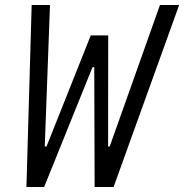

<svg xmlns="http://www.w3.org/2000/svg" viewBox="-20 -750 738 770"><path d="M107 -730 86 0H157L351 -480.5H358L359.5 0H435.5L698.5 -730H621.5L420 -162.5H413.5L414 -608H344L166.5 -162.5H159.5L180.5 -730Z"/></svg>

Font: Monaspace Neon Light
Style: Italic
Weight: 300
Italic angle: -11°
Designer: Riley Cran & the Lettermatic Team
Foundry: Lettermatic
Version: Version 1.200 (Monaspace Neon)